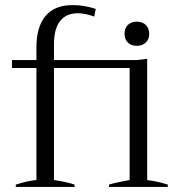

<svg xmlns="http://www.w3.org/2000/svg" viewBox="-20 -734 707 754"><path d="M42 -9Q88 -24 123 -27V-467H27V-498H123V-547Q123 -629 159 -671.5Q195 -714 265 -714Q311 -714 356 -699L350 -669Q314 -682 285 -682Q241 -682 216.5 -652Q192 -622 192 -560V-498H516L558 -503V-27Q603 -21 639 -9V0H408V-9Q433 -17 489 -27V-467H192V-27Q241 -20 273 -9V0H42ZM469 -601Q469 -623 482 -636Q495 -649 517 -649Q539 -649 552.5 -636Q566 -623 566 -601Q566 -580 552.5 -567Q539 -554 517 -554Q495 -554 482 -567Q469 -580 469 -601Z"/></svg>

Font: Trirong Light
Style: Regular
Weight: 300
Designer: Katatrad Team
Foundry: CadsonDemak
Version: Version 1.001